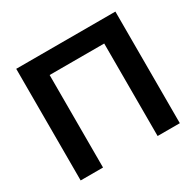

<svg xmlns="http://www.w3.org/2000/svg" viewBox="-146 -834 1019 998"><g transform="rotate(-30 363.5 -335.0)"><path d="M65.9 -669.9H661.1V0H527.8V-555.2H200.2V0H65.9Z"/></g></svg>

Font: LT Wave Text Bold
Style: Regular
Weight: 700
Designer: Daniel Lyons
Version: Version 2.5 (Glyphs App)